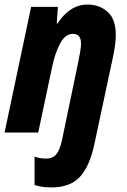

<svg xmlns="http://www.w3.org/2000/svg" viewBox="-22 -579 555 839"><path d="M204 240Q157 240 129 229V105Q140 110 154 112Q168 114 179 114Q208 114 223.5 96Q239 78 249 33L321 -313Q325 -334 328.5 -354Q332 -374 332 -389Q332 -431 297 -431Q263 -431 240.5 -388.5Q218 -346 206 -287L145 0H-2L114 -549H231L226 -476H229Q254 -515 287 -537Q320 -559 361 -559Q413 -559 448.5 -527Q484 -495 484 -426Q484 -390 473 -336L391 48Q370 148 327 194Q284 240 204 240Z"/></svg>

Font: Noto Sans Condensed ExtraBold
Style: Italic
Weight: 800
Width: 3
Italic angle: -12°
Designer: Monotype Design Team
Foundry: Monotype Imaging Inc.
Version: Version 2.013; ttfautohint (v1.8.4.7-5d5b)